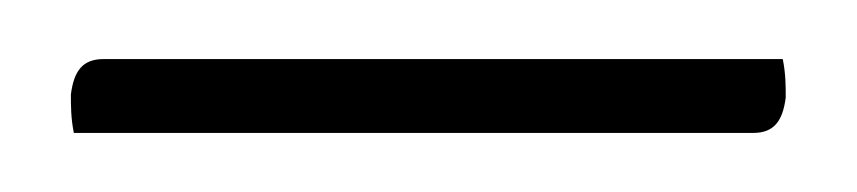

<svg xmlns="http://www.w3.org/2000/svg" viewBox="-20 -668 290 65"><path d="M235 -623C242 -623 245 -627 246 -635C246 -639 246 -643 245 -648H15C8 -648 5 -644 4 -636C4 -632 4 -628 5 -623Z"/></svg>

Font: Yanone Kaffeesatz Extra Light
Style: Regular
Weight: 200
Designer: Yanone (Cyrillic: Daniel Pouzeot & Huerta Tipografica)
Foundry: Yanone
Version: Version 1.100;PS 001.100;hotconv 1.0.70;makeotf.lib2.5.58329